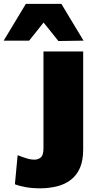

<svg xmlns="http://www.w3.org/2000/svg" viewBox="-64 -986 534 1018"><path d="M377 -713V-194.5Q377 -135 360 -95.8Q343 -56.5 310.8 -32Q278.5 -7.5 236 2.5Q193.5 12.5 149 12.5Q107.5 12.5 73.5 6.5Q39.5 0.5 15 -9L29.5 -163Q72 -147 88.2 -143.2Q104.5 -139.5 118 -139.5Q138 -139.5 152.2 -151.2Q166.5 -163 166.5 -199.5V-713ZM245.5 -768.5Q226 -793 206.5 -817.5Q187 -841.5 167 -866.5Q147.5 -842 128.5 -818Q109.5 -794 90.5 -770.5H-44.5Q-15.5 -818.5 14 -867.5Q43 -916 73 -965.5H261.5Q291 -916 320.5 -867.2Q350 -818.5 379 -770.5Z"/></svg>

Font: Heraclito ExtraBold
Style: Regular
Weight: 800
Designer: Kostas Bartsokas (font) & Cristiano Sobral (main changes)
Foundry: Kostas Bartsokas (font) & Cristiano Sobral (main changes)
Version: Version 1.00;July 8, 2020;FontCreator 13.0.0.2655 64-bit